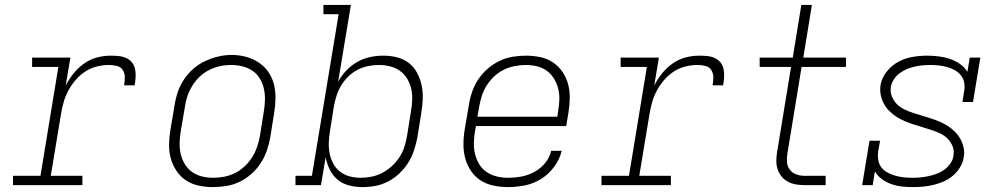

<svg xmlns="http://www.w3.org/2000/svg" viewBox="-20 -755 4090 783"><path d="M33 0V-38H145L218 -482H111V-520H267L248 -406Q261 -432 280 -455.5Q299 -479 323 -496Q347 -513 375 -520.5Q403 -528 431 -528Q447 -528 463.5 -526.5Q480 -525 494.5 -518.5Q509 -512 518.5 -500Q528 -488 531 -472.5Q534 -457 533 -440Q532 -423 529 -407H486Q489 -423 489 -439.5Q489 -456 481 -469Q473 -482 457 -486Q441 -490 425 -490Q400 -490 375.5 -484Q351 -478 329 -464Q307 -450 289.5 -430Q272 -410 259.5 -387Q247 -364 240 -340Q233 -316 229 -291L187 -38H316V0Z M848 8Q819 8 790.5 2Q762 -4 738.5 -19.5Q715 -35 699.5 -58.5Q684 -82 676.5 -109Q669 -136 669.5 -166Q670 -196 675 -226L692 -326Q696 -353 705 -379.5Q714 -406 730 -430.5Q746 -455 768.5 -474.5Q791 -494 817 -506Q843 -518 870 -524.5Q897 -531 925 -531Q954 -531 982.5 -523.5Q1011 -516 1034.5 -500.5Q1058 -485 1074 -462Q1090 -439 1097 -411.5Q1104 -384 1103.5 -354Q1103 -324 1098 -294L1082 -194Q1077 -167 1068 -140.5Q1059 -114 1043 -89.5Q1027 -65 1005 -45.5Q983 -26 957 -13.5Q931 -1 903 3.5Q875 8 848 8ZM849 -30Q872 -30 895 -34.5Q918 -39 939 -49.5Q960 -60 978 -77Q996 -94 1008.5 -114Q1021 -134 1028.5 -156Q1036 -178 1040 -201L1056 -301Q1060 -324 1060.5 -348Q1061 -372 1056 -394Q1051 -416 1039.5 -435Q1028 -454 1009.5 -466.5Q991 -479 968.5 -484.5Q946 -490 922 -490Q899 -490 876.5 -485Q854 -480 833 -469.5Q812 -459 794.5 -442.5Q777 -426 764.5 -405.5Q752 -385 744.5 -363.5Q737 -342 734 -319L717 -219Q713 -196 712.5 -172.5Q712 -149 717 -127Q722 -105 733.5 -86Q745 -67 763 -54Q781 -41 803.5 -35.5Q826 -30 849 -30Z M1458 8Q1430 8 1403 1Q1376 -6 1356 -23Q1336 -40 1324.5 -64Q1313 -88 1308 -114L1289 0H1185V-38H1252L1361 -697H1299V-735H1411L1359 -422Q1373 -447 1393 -468Q1413 -489 1438 -503Q1463 -517 1490 -522.5Q1517 -528 1544 -528Q1544 -528 1544 -528Q1544 -528 1544 -528Q1573 -528 1600 -521Q1627 -514 1648 -497.5Q1669 -481 1681.5 -457Q1694 -433 1699.5 -406.5Q1705 -380 1704 -351.5Q1703 -323 1698 -294L1682 -194Q1677 -168 1668.5 -142Q1660 -116 1645 -92Q1630 -68 1609 -48Q1588 -28 1563 -15Q1538 -2 1511.5 3Q1485 8 1458 8ZM1450 -30Q1473 -30 1495.5 -34.5Q1518 -39 1539 -50Q1560 -61 1578 -77.5Q1596 -94 1609 -114Q1622 -134 1629 -156Q1636 -178 1640 -201L1656 -301Q1660 -324 1661 -347.5Q1662 -371 1657 -393Q1652 -415 1640.5 -434Q1629 -453 1611 -466Q1593 -479 1570.5 -484.5Q1548 -490 1525 -490Q1503 -490 1481 -485.5Q1459 -481 1438.5 -470.5Q1418 -460 1401 -443.5Q1384 -427 1372 -407.5Q1360 -388 1353 -366.5Q1346 -345 1342 -323L1326 -223Q1322 -200 1321 -176.5Q1320 -153 1324 -131Q1328 -109 1338.5 -89Q1349 -69 1366 -55.5Q1383 -42 1405 -36Q1427 -30 1450 -30Z M2052 8Q2022 8 1993 2Q1964 -4 1940.5 -19Q1917 -34 1901 -57.5Q1885 -81 1877.5 -108.5Q1870 -136 1870 -166Q1870 -196 1875 -226L1892 -326Q1896 -353 1905 -379.5Q1914 -406 1930 -430.5Q1946 -455 1968.5 -474.5Q1991 -494 2017 -506.5Q2043 -519 2070.5 -523.5Q2098 -528 2125 -528Q2155 -528 2183.5 -522Q2212 -516 2235 -500.5Q2258 -485 2274 -461.5Q2290 -438 2297 -411Q2304 -384 2303.5 -354Q2303 -324 2298 -294L2289 -241H1921L1917 -219Q1913 -196 1912.5 -172Q1912 -148 1917.5 -126Q1923 -104 1934.5 -85Q1946 -66 1964.5 -53.5Q1983 -41 2005.5 -35.5Q2028 -30 2052 -30Q2079 -30 2106 -35Q2133 -40 2158.5 -53.5Q2184 -67 2202.5 -89.5Q2221 -112 2228 -140H2271Q2262 -105 2240 -75Q2218 -45 2187 -25.5Q2156 -6 2121 1Q2086 8 2052 8ZM2253 -279 2256 -301Q2260 -324 2261 -347.5Q2262 -371 2256.5 -393Q2251 -415 2239.5 -434Q2228 -453 2210.5 -466Q2193 -479 2170.5 -484.5Q2148 -490 2124 -490Q2101 -490 2078.5 -485.5Q2056 -481 2034.5 -470.5Q2013 -460 1995 -443Q1977 -426 1964.5 -406Q1952 -386 1945 -364Q1938 -342 1934 -319L1927 -279Z M2433 0V-38H2545L2618 -482H2511V-520H2667L2648 -406Q2661 -432 2680 -455.5Q2699 -479 2723 -496Q2747 -513 2775 -520.5Q2803 -528 2831 -528Q2847 -528 2863.5 -526.5Q2880 -525 2894.5 -518.5Q2909 -512 2918.5 -500Q2928 -488 2931 -472.5Q2934 -457 2933 -440Q2932 -423 2929 -407H2886Q2889 -423 2889 -439.5Q2889 -456 2881 -469Q2873 -482 2857 -486Q2841 -490 2825 -490Q2800 -490 2775.5 -484Q2751 -478 2729 -464Q2707 -450 2689.5 -430Q2672 -410 2659.5 -387Q2647 -364 2640 -340Q2633 -316 2629 -291L2587 -38H2716V0Z M3261 0Q3243 0 3225.5 -3Q3208 -6 3193 -14Q3178 -22 3167.5 -35Q3157 -48 3151.5 -64Q3146 -80 3146 -98Q3146 -116 3149 -134L3206 -482H3078V-520H3213L3248 -735H3291L3256 -520H3430V-482H3249L3191 -128Q3188 -110 3189.5 -93Q3191 -76 3201 -63Q3211 -50 3227 -44Q3243 -38 3261 -38H3347V0Z M3703 8Q3680 8 3657.5 5.5Q3635 3 3614.5 -4.5Q3594 -12 3576.5 -24.5Q3559 -37 3548 -56L3539 0H3496L3526 -181H3569L3561 -136Q3559 -119 3562 -101.5Q3565 -84 3575 -71.5Q3585 -59 3600 -51Q3615 -43 3631 -38.5Q3647 -34 3664.5 -32Q3682 -30 3700 -30Q3716 -30 3733 -31.5Q3750 -33 3766 -36.5Q3782 -40 3799 -46Q3816 -52 3830.5 -62.5Q3845 -73 3855.5 -88Q3866 -103 3868 -119Q3872 -140 3865 -158Q3858 -176 3844.5 -189.5Q3831 -203 3814 -211Q3797 -219 3778.5 -225Q3760 -231 3741.5 -236.5Q3723 -242 3704.5 -248Q3686 -254 3668.5 -261.5Q3651 -269 3635.5 -279Q3620 -289 3606.5 -302.5Q3593 -316 3584 -333Q3575 -350 3571.5 -369Q3568 -388 3571 -408Q3576 -438 3596.5 -463.5Q3617 -489 3644.5 -503.5Q3672 -518 3702 -523Q3732 -528 3761 -528Q3785 -528 3809 -525Q3833 -522 3854.5 -514.5Q3876 -507 3895 -494Q3914 -481 3925 -462L3935 -520H3978L3948 -339H3905L3912 -384Q3915 -401 3912 -418Q3909 -435 3898.5 -448Q3888 -461 3873.5 -469Q3859 -477 3843 -481.5Q3827 -486 3809.5 -488Q3792 -490 3775 -490Q3759 -490 3742.5 -488.5Q3726 -487 3710.5 -483.5Q3695 -480 3679 -473.5Q3663 -467 3649 -456.5Q3635 -446 3625.5 -431.5Q3616 -417 3613 -401Q3610 -381 3617 -362.5Q3624 -344 3637 -331Q3650 -318 3667 -309.5Q3684 -301 3702.5 -295Q3721 -289 3739.5 -283.5Q3758 -278 3776.5 -272Q3795 -266 3812.5 -258.5Q3830 -251 3845.5 -241Q3861 -231 3874.5 -217.5Q3888 -204 3897 -187.5Q3906 -171 3910 -152Q3914 -133 3910 -113Q3907 -92 3895 -72.5Q3883 -53 3866 -38.5Q3849 -24 3828.5 -15Q3808 -6 3787 -1Q3766 4 3745 6Q3724 8 3703 8Z"/></svg>

Font: Iosevka Etoile XLtObl
Style: Regular
Weight: 200
Italic angle: -9°
Designer: Belleve Invis
Foundry: Belleve Invis
Version: Version 15.5.2; ttfautohint (v1.8.4)